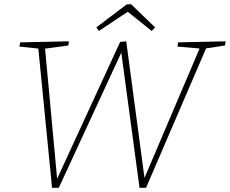

<svg xmlns="http://www.w3.org/2000/svg" viewBox="-20 -889 1091 911"><path d="M825 -688 1051 -693 1047 -673 949 -658 961 -667 673 2H642L554 -650L560 -649L259 2H227L161 -667L168 -658L72 -668L76 -688L307 -693L304 -673L185 -657L193 -667L252 -31L247 -32L550 -690L579 -693L667 -34H661L930 -666L936 -658L822 -668ZM449 -742 437 -759 581 -868 602 -869 716 -759 700 -742 579 -839H595Z"/></svg>

Font: Bitter Thin ExtraLight
Style: Italic
Weight: 250
Italic angle: -9°
Version: Version 2.002